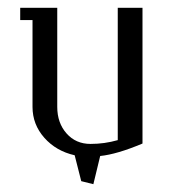

<svg xmlns="http://www.w3.org/2000/svg" viewBox="-20 -404 452 496"><path d="M32.2 -352.1V-383.8H127.9V-127.9Q127.9 -86.4 151.9 -59.3Q175.8 -32.2 213.9 -32.2Q250 -32.2 284.2 -42V-383.8H348.1V-33.2Q282.2 -5.4 238.8 -1L221.2 71.8L189.9 64L172.9 -2.9Q125 -13.7 94.5 -48.1Q64 -82.5 64 -127.9V-352.1Z"/></svg>

Font: Gawaa
Style: Regular
Weight: 400
Designer: T. Christopher White
Version: Version 1.0